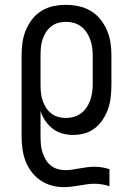

<svg xmlns="http://www.w3.org/2000/svg" viewBox="-20 -548 540 791"><path d="M242 223Q217 223 192 216Q167 209 146 194.5Q125 180 109.5 159.5Q94 139 85 115Q76 91 72.5 65.5Q69 40 69 15V-320Q69 -346 72.5 -372Q76 -398 86 -422.5Q96 -447 112 -468Q128 -489 150.5 -503Q173 -517 199 -522.5Q225 -528 251 -528Q277 -528 303.5 -522.5Q330 -517 353 -503.5Q376 -490 393 -469Q410 -448 420.5 -423.5Q431 -399 435 -373Q439 -347 439 -320V-200Q439 -175 436.5 -150.5Q434 -126 426.5 -103Q419 -80 405.5 -58.5Q392 -37 373 -21.5Q354 -6 330 1Q306 8 281 8Q259 8 237 2Q215 -4 197 -18Q179 -32 166.5 -50.5Q154 -69 147 -91V15Q147 31 148.5 47.5Q150 64 155 79.5Q160 95 168 109Q176 123 189 133.5Q202 144 217.5 148.5Q233 153 250 153Q265 153 279.5 150.5Q294 148 309 145.5Q324 143 339 141Q354 139 369 139Q385 139 400.5 141.5Q416 144 431 149V219Q416 214 400 211.5Q384 209 369 209Q353 209 337 211.5Q321 214 305.5 216.5Q290 219 274 221Q258 223 242 223ZM251 -62Q268 -62 284 -66.5Q300 -71 313.5 -81Q327 -91 336.5 -105Q346 -119 351.5 -134.5Q357 -150 359.5 -166.5Q362 -183 362 -200V-320Q362 -337 359.5 -353.5Q357 -370 351.5 -385.5Q346 -401 336.5 -415Q327 -429 314 -439Q301 -449 284.5 -453.5Q268 -458 251 -458Q235 -458 219 -453.5Q203 -449 190 -438.5Q177 -428 168.5 -414Q160 -400 155 -384.5Q150 -369 148.5 -352.5Q147 -336 147 -320V-200Q147 -184 148.5 -167.5Q150 -151 155 -135.5Q160 -120 168.5 -106Q177 -92 190 -81.5Q203 -71 219 -66.5Q235 -62 251 -62Z"/></svg>

Font: Iosevka Curly Slab
Style: Regular
Weight: 400
Monospace: yes
Designer: Belleve Invis
Foundry: Belleve Invis
Version: Version 22.1.2; ttfautohint (v1.8.4)